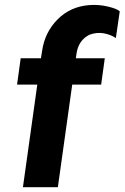

<svg xmlns="http://www.w3.org/2000/svg" viewBox="-20 -777 517 797"><path d="M75.2 0 134.8 -425.8H50.8L65.9 -535.2H149.9L154.8 -565.9Q166 -643.1 219 -696.5Q272 -750 351.1 -755.9Q389.2 -758.8 427 -750Q464.8 -741.2 477.1 -730L460.9 -619.1Q439.9 -633.3 410.9 -638.7Q381.8 -644 351.1 -632.8Q306.2 -609.9 297.9 -556.2L294.9 -535.2H415L399.9 -425.8H279.8L220.2 0Z"/></svg>

Font: Oakes Grotesk
Style: Bold Italic
Weight: 700
Designer: Samuel Oakes
Foundry: Samuel Oakes
Version: Version 1.0 | wf-rip DC20170320